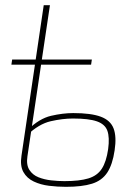

<svg xmlns="http://www.w3.org/2000/svg" viewBox="-20 -710 530 742"><path d="M235 12Q202 12 169.5 8Q137 4 110.5 -8.5Q84 -21 70.5 -45Q57 -69 63 -108L149 -690H173L86 -106Q81 -73 93.5 -53.5Q106 -34 128.5 -25Q151 -16 178 -13Q205 -10 229 -10Q287 -10 321.5 -20.5Q356 -31 373.5 -58Q391 -85 398 -134Q404 -179 395 -204.5Q386 -230 354.5 -241Q323 -252 262 -252Q222 -252 176 -241.5Q130 -231 84 -187L87 -208Q132 -252 177.5 -262.5Q223 -273 263 -273Q332 -273 369.5 -259Q407 -245 419 -213.5Q431 -182 423 -129Q415 -74 394.5 -43Q374 -12 335.5 0Q297 12 235 12ZM24 -460 27 -480H335L332 -460Z"/></svg>

Font: Exo 2 Thin
Style: Italic
Weight: 250
Italic angle: -8°
Designer: Natanael Gama
Foundry: Natanael Gama
Version: Version 2.010